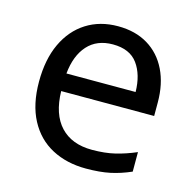

<svg xmlns="http://www.w3.org/2000/svg" viewBox="-87 -634 738 732"><g transform="rotate(15 282.0 -268.0)"><path d="M292 -546Q361 -546 410.5 -516Q460 -486 486.5 -431.5Q513 -377 513 -304V-251H146Q148 -160 192.5 -112.5Q237 -65 317 -65Q368 -65 407.5 -74.5Q447 -84 489 -102V-25Q448 -7 408 1.5Q368 10 313 10Q237 10 178.5 -21Q120 -52 87.5 -113.5Q55 -175 55 -264Q55 -352 84.5 -415Q114 -478 167.5 -512Q221 -546 292 -546ZM291 -474Q228 -474 191.5 -433.5Q155 -393 148 -321H421Q420 -389 389 -431.5Q358 -474 291 -474Z"/></g></svg>

Font: Noto Sans Tifinagh Azawagh
Style: Regular
Weight: 400
Designer: JamraPatel
Foundry: JamraPatel LLC
Version: Version 2.006; ttfautohint (v1.8.4.7-5d5b)